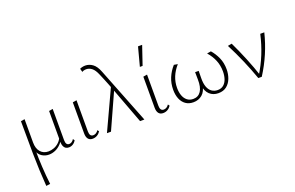

<svg xmlns="http://www.w3.org/2000/svg" viewBox="-114 -1173 2956 1924"><g transform="rotate(-20 1363.5 -211.0)"><path d="M103 289Q90 115 88 -59Q86 -233 86 -407L127 -414V-166Q127 -101 158.5 -64.5Q190 -28 243 -28Q271 -28 301.5 -39Q332 -50 358.5 -75.5Q385 -101 398 -142L413 -132Q396 -85 367.5 -55Q339 -25 305 -10.5Q271 4 237 4Q197 4 163 -17.5Q129 -39 115 -85L124 -88Q124 -1 129.5 94.5Q135 190 146 283ZM449 4Q429 4 415 -5Q401 -14 393.5 -32.5Q386 -51 386 -76V-407L427 -414V-82Q427 -55 436 -41Q445 -27 464 -27Q477 -27 490.5 -35.5Q504 -44 514 -61L526 -44Q514 -22 493.5 -9Q473 4 449 4Z M702 4Q671 4 655 -16.5Q639 -37 639 -76V-407L681 -414V-82Q681 -55 690.5 -41Q700 -27 720 -27Q735 -27 749.5 -35.5Q764 -44 775 -61L787 -44Q773 -22 751 -9Q729 4 702 4Z M1208 0 1058 -401Q1046 -432 1034.5 -461.5Q1023 -491 1011 -519.5Q999 -548 988 -574Q965 -630 937 -651.5Q909 -673 878 -673Q865 -673 853.5 -670Q842 -667 833 -661L823 -698Q835 -704 850 -707.5Q865 -711 881 -711Q922 -711 958.5 -685Q995 -659 1020 -594L1254 0ZM855 0 1057 -435 1076 -394 898 0Z M1454 4Q1423 4 1407 -16.5Q1391 -37 1391 -76V-407L1433 -414V-82Q1433 -55 1442.5 -41Q1452 -27 1472 -27Q1487 -27 1501.5 -35.5Q1516 -44 1527 -61L1539 -44Q1525 -22 1503 -9Q1481 4 1454 4ZM1392 -511 1445 -711H1489L1421 -511Z M1777 6Q1728 6 1694.5 -18Q1661 -42 1644 -84Q1627 -126 1627 -180Q1627 -249 1651.5 -307.5Q1676 -366 1719 -414L1759 -407Q1716 -359 1693 -303.5Q1670 -248 1670 -184Q1670 -140 1682.5 -104.5Q1695 -69 1721 -47.5Q1747 -26 1786 -26Q1840 -26 1868.5 -69Q1897 -112 1895 -195L1894 -272H1932L1931 -196Q1930 -139 1944 -101Q1958 -63 1985 -44.5Q2012 -26 2047 -26Q2086 -26 2111 -48Q2136 -70 2147.5 -106Q2159 -142 2159 -184Q2159 -248 2136.5 -303Q2114 -358 2071 -407L2114 -414Q2151 -372 2176 -316.5Q2201 -261 2201 -191Q2201 -141 2184 -95.5Q2167 -50 2132 -22Q2097 6 2043 6Q1987 6 1950 -28.5Q1913 -63 1905 -129H1921Q1910 -60 1871 -27Q1832 6 1777 6Z M2469 0Q2433 -102 2389 -204Q2345 -306 2293 -407L2336 -415Q2384 -315 2425 -214.5Q2466 -114 2499 -14H2477Q2536 -108 2576 -207Q2616 -306 2639 -410H2682Q2656 -303 2612 -200Q2568 -97 2506 0Z"/></g></svg>

Font: Ysabeau Office ExtraLight
Style: Regular
Weight: 250
Designer: Christian Thalmann (Catharsis Fonts)
Version: Version 2.001;gftools[0.9.30]; featfreeze: tnum,lnum,ss02